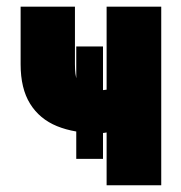

<svg xmlns="http://www.w3.org/2000/svg" viewBox="-20 -548 536 568"><path d="M284.7 -410.6V-78.1H205.6V-410.6ZM457 -528.3V0H295.4V-528.3ZM374.5 -310.1V-183.1Q366.7 -175.8 347.4 -168.9Q328.1 -162.1 306.9 -158Q285.6 -153.8 271.5 -153.8Q200.2 -153.8 148.7 -174.8Q97.2 -195.8 69.1 -241Q41 -286.1 41 -357.9V-528.3H201.7V-357.9Q201.7 -326.2 207.8 -309.3Q213.9 -292.5 229.2 -286.6Q244.6 -280.8 271.5 -280.8Q287.6 -280.8 302.5 -284.2Q317.4 -287.6 334.5 -294.2Q351.6 -300.8 374.5 -310.1Z"/></svg>

Font: Roboto Condensed Black
Style: Regular
Weight: 900
Designer: Christian Robertson
Foundry: Google
Version: Version 3.008; 2023